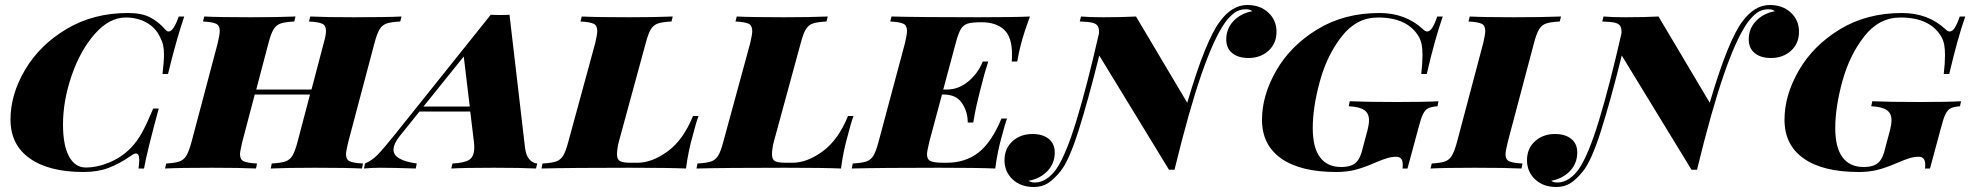

<svg xmlns="http://www.w3.org/2000/svg" viewBox="-20 -674 7881 768"><path d="M22 -196Q22 -297 81 -396Q140 -495 247 -558.5Q354 -622 492 -622Q547 -622 580.5 -604.5Q614 -587 640 -557Q648 -548 654 -548Q674 -548 695 -608H717Q686 -518 652 -378H630Q636 -429 636 -455Q636 -477 632.5 -493Q629 -509 620 -526Q602 -564 565.5 -584Q529 -604 483 -604Q417 -604 359 -538Q301 -472 266.5 -371.5Q232 -271 232 -176Q232 -93 256 -48.5Q280 -4 323 -4Q369 -4 418 -24.5Q467 -45 503 -82Q529 -109 548 -143.5Q567 -178 593 -240H615Q568 -67 556 0H534Q537 -21 537 -34Q537 -60 524 -60Q516 -60 504 -51Q458 -19 414.5 -2.5Q371 14 314 14Q176 14 99 -40.5Q22 -95 22 -196Z M1586 -608 1581 -588Q1544 -586 1526.5 -580Q1509 -574 1498.5 -557Q1488 -540 1478 -502L1373 -106Q1364 -68 1364 -57Q1364 -36 1378.5 -29Q1393 -22 1432 -20L1428 0Q1368 -3 1240 -3Q1125 -3 1063 0L1067 -20Q1103 -22 1121 -28Q1139 -34 1149.5 -51Q1160 -68 1170 -106L1220 -296H999L949 -106Q940 -68 940 -57Q940 -36 954.5 -29Q969 -22 1008 -20L1004 0Q943 -3 827 -3Q701 -3 640 0L645 -20Q680 -22 697.5 -28Q715 -34 725.5 -51.5Q736 -69 746 -106L851 -502Q859 -536 859 -550Q859 -572 844.5 -579Q830 -586 792 -588L797 -608Q855 -605 984 -605Q1091 -605 1162 -608L1157 -588Q1120 -586 1102.5 -580Q1085 -574 1074.5 -557Q1064 -540 1054 -502L1005 -316H1226L1275 -502Q1284 -534 1284 -550Q1284 -572 1269 -579Q1254 -586 1216 -588L1221 -608Q1281 -605 1397 -605Q1524 -605 1586 -608Z M2129 -20 2124 0Q2066 -3 1955 -3Q1839 -3 1785 0L1790 -20Q1837 -22 1857 -35Q1877 -48 1877 -84Q1877 -97 1876 -104L1861 -228H1658L1580 -131Q1554 -99 1554 -75Q1554 -33 1647 -20L1643 0Q1554 -3 1501 -3Q1467 -3 1436 0L1440 -20Q1468 -32 1490.5 -55Q1513 -78 1562 -139L1943 -615Q1956 -614 1981 -614Q2006 -614 2018 -615L2080 -84Q2084 -51 2098 -36Q2112 -21 2129 -20ZM1859 -248 1835 -448 1674 -248Z M2750 -128Q2733 -69 2724 0Q2656 -3 2498 -3Q2262 -3 2146 0L2150 -20Q2186 -22 2204 -28Q2222 -34 2232.5 -51Q2243 -68 2253 -106L2361 -502Q2369 -536 2369 -550Q2369 -572 2354.5 -579Q2340 -586 2302 -588L2307 -608Q2366 -605 2496 -605Q2600 -605 2671 -608L2666 -588Q2629 -586 2611.5 -580Q2594 -574 2583.5 -557Q2573 -540 2563 -502L2455 -106Q2448 -77 2448 -57Q2448 -36 2460 -29.5Q2472 -23 2502 -23H2530Q2588 -23 2650.5 -68.5Q2713 -114 2752 -210H2774Q2764 -183 2750 -128Z M3370 -128Q3353 -69 3344 0Q3276 -3 3118 -3Q2882 -3 2766 0L2770 -20Q2806 -22 2824 -28Q2842 -34 2852.5 -51Q2863 -68 2873 -106L2981 -502Q2989 -536 2989 -550Q2989 -572 2974.5 -579Q2960 -586 2922 -588L2927 -608Q2986 -605 3116 -605Q3220 -605 3291 -608L3286 -588Q3249 -586 3231.5 -580Q3214 -574 3203.5 -557Q3193 -540 3183 -502L3075 -106Q3068 -77 3068 -57Q3068 -36 3080 -29.5Q3092 -23 3122 -23H3150Q3208 -23 3270.5 -68.5Q3333 -114 3372 -210H3394Q3384 -183 3370 -128Z M4100 -608Q4075 -542 4062 -490Q4056 -468 4049 -428H4027Q4028 -439 4028 -458Q4028 -526 3996 -555.5Q3964 -585 3906 -585H3903Q3868 -585 3850.5 -579.5Q3833 -574 3823 -557Q3813 -540 3803 -502L3753 -316H3768Q3815 -316 3854 -349Q3893 -382 3911 -428H3933Q3917 -379 3906 -333L3899 -306Q3892 -279 3886 -252Q3880 -225 3873 -184H3851Q3851 -227 3828 -261.5Q3805 -296 3754 -296H3748L3697 -106Q3688 -68 3688 -57Q3688 -36 3702.5 -29.5Q3717 -23 3754 -23H3767Q3841 -23 3893.5 -63.5Q3946 -104 3986 -200H4008Q4000 -178 3987 -128Q3970 -69 3961 0Q3893 -3 3735 -3Q3503 -3 3387 0L3391 -20Q3427 -22 3445 -28Q3463 -34 3473.5 -51Q3484 -68 3494 -106L3600 -502Q3608 -536 3608 -550Q3608 -572 3593.5 -579Q3579 -586 3541 -588L3546 -608Q3661 -605 3893 -605Q4037 -605 4100 -608Z M5086 -547Q5086 -500 5054 -471Q5022 -442 4974 -442Q4933 -442 4909 -461.5Q4885 -481 4885 -516Q4885 -560 4914.5 -590.5Q4944 -621 4989 -629Q4981 -637 4964 -637Q4937 -637 4917.5 -622.5Q4898 -608 4879 -582Q4835 -519 4785.5 -376Q4736 -233 4678 5H4656L4377 -452Q4333 -274 4294.5 -152.5Q4256 -31 4222 11Q4198 41 4173.5 57.5Q4149 74 4115 74Q4063 74 4030.5 43.5Q3998 13 3998 -33Q3998 -80 4030 -109Q4062 -138 4110 -138Q4151 -138 4175 -118.5Q4199 -99 4199 -64Q4199 -20 4169.5 10.5Q4140 41 4095 49Q4102 56 4120 56Q4144 56 4166.5 41Q4189 26 4206 1Q4244 -55 4286 -192.5Q4328 -330 4376 -541Q4377 -561 4370.5 -570.5Q4364 -580 4348 -583.5Q4332 -587 4299 -588L4304 -608Q4336 -605 4393 -605Q4467 -605 4524 -608L4729 -263Q4803 -515 4861 -590Q4909 -654 4969 -654Q5021 -654 5053.5 -623.5Q5086 -593 5086 -547Z M5590 0Q5591 -5 5591 -15Q5591 -47 5565 -47Q5548 -47 5529 -41.5Q5510 -36 5480 -23Q5429 -1 5396 6.5Q5363 14 5325 14Q5182 14 5105 -40Q5028 -94 5028 -195Q5028 -293 5085.5 -392.5Q5143 -492 5250 -557Q5357 -622 5498 -622Q5602 -622 5672 -557Q5681 -548 5689 -548Q5699 -548 5708.5 -562Q5718 -576 5729 -608H5751Q5719 -516 5687 -378H5665Q5670 -421 5670 -453Q5670 -477 5667 -494Q5664 -511 5656 -526Q5611 -604 5492 -604Q5406 -604 5347 -528.5Q5288 -453 5259.5 -349Q5231 -245 5231 -162Q5231 -84 5260 -45Q5289 -6 5345 -6Q5385 -6 5404 -24Q5423 -42 5432 -86L5450 -153Q5456 -176 5456 -193Q5456 -221 5436.5 -234Q5417 -247 5375 -249L5379 -269Q5447 -266 5570 -266Q5680 -266 5734 -269L5730 -249Q5705 -247 5693 -241Q5681 -235 5672.5 -218.5Q5664 -202 5654 -163L5610 0Z M6002 -57Q6002 -36 6016.5 -29Q6031 -22 6070 -20L6066 0Q6002 -3 5879 -3Q5760 -3 5702 0L5707 -20Q5742 -22 5759.5 -28Q5777 -34 5787.5 -51.5Q5798 -69 5808 -106L5913 -502Q5921 -536 5921 -550Q5921 -572 5906.5 -579Q5892 -586 5854 -588L5859 -608Q5914 -605 6036 -605Q6149 -605 6224 -608L6219 -588Q6182 -586 6164.5 -580Q6147 -574 6136.5 -557Q6126 -540 6116 -502L6011 -106Q6002 -68 6002 -57Z M7176 -547Q7176 -500 7144 -471Q7112 -442 7064 -442Q7023 -442 6999 -461.5Q6975 -481 6975 -516Q6975 -560 7004.5 -590.5Q7034 -621 7079 -629Q7071 -637 7054 -637Q7027 -637 7007.5 -622.5Q6988 -608 6969 -582Q6925 -519 6875.5 -376Q6826 -233 6768 5H6746L6467 -452Q6423 -274 6384.5 -152.5Q6346 -31 6312 11Q6288 41 6263.5 57.5Q6239 74 6205 74Q6153 74 6120.5 43.5Q6088 13 6088 -33Q6088 -80 6120 -109Q6152 -138 6200 -138Q6241 -138 6265 -118.5Q6289 -99 6289 -64Q6289 -20 6259.5 10.5Q6230 41 6185 49Q6192 56 6210 56Q6234 56 6256.5 41Q6279 26 6296 1Q6334 -55 6376 -192.5Q6418 -330 6466 -541Q6467 -561 6460.5 -570.5Q6454 -580 6438 -583.5Q6422 -587 6389 -588L6394 -608Q6426 -605 6483 -605Q6557 -605 6614 -608L6819 -263Q6893 -515 6951 -590Q6999 -654 7059 -654Q7111 -654 7143.5 -623.5Q7176 -593 7176 -547Z M7680 0Q7681 -5 7681 -15Q7681 -47 7655 -47Q7638 -47 7619 -41.5Q7600 -36 7570 -23Q7519 -1 7486 6.5Q7453 14 7415 14Q7272 14 7195 -40Q7118 -94 7118 -195Q7118 -293 7175.5 -392.5Q7233 -492 7340 -557Q7447 -622 7588 -622Q7692 -622 7762 -557Q7771 -548 7779 -548Q7789 -548 7798.5 -562Q7808 -576 7819 -608H7841Q7809 -516 7777 -378H7755Q7760 -421 7760 -453Q7760 -477 7757 -494Q7754 -511 7746 -526Q7701 -604 7582 -604Q7496 -604 7437 -528.5Q7378 -453 7349.5 -349Q7321 -245 7321 -162Q7321 -84 7350 -45Q7379 -6 7435 -6Q7475 -6 7494 -24Q7513 -42 7522 -86L7540 -153Q7546 -176 7546 -193Q7546 -221 7526.5 -234Q7507 -247 7465 -249L7469 -269Q7537 -266 7660 -266Q7770 -266 7824 -269L7820 -249Q7795 -247 7783 -241Q7771 -235 7762.5 -218.5Q7754 -202 7744 -163L7700 0Z"/></svg>

Font: Playfair Display SC Black
Style: Italic
Weight: 900
Italic angle: -14°
Designer: Claus Eggers Sørensen
Foundry: Claus Eggers Sørensen
Version: Version 1.200; ttfautohint (v1.6)